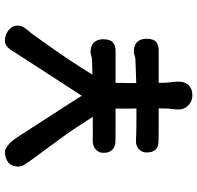

<svg xmlns="http://www.w3.org/2000/svg" viewBox="-31 -753 807 785"><g transform="rotate(-90 372.5 -360.5)"><path d="M141.6 -164.6Q141.6 -175.8 146 -184.1Q150.4 -192.4 157.5 -198Q164.6 -203.6 172.6 -206.1Q180.7 -208.5 188 -208Q203.1 -207 238.5 -206.5Q273.9 -206.1 321.3 -206.1Q321.3 -223.6 321 -244.6Q320.8 -265.6 320.8 -291.5Q300.3 -291.5 280.5 -291.5Q260.7 -291.5 243.4 -291.5Q226.1 -291.5 211.9 -291.7Q197.8 -292 188.5 -292Q179.7 -292 171.1 -294.2Q162.6 -296.4 155.8 -302Q148.9 -307.6 144.5 -317.1Q140.1 -326.7 140.1 -340.8Q140.1 -352.1 144.5 -360.4Q148.9 -368.7 155.8 -374Q162.6 -379.4 170.7 -382.1Q178.7 -384.8 186 -384.8Q200.2 -384.8 226.8 -384.5Q253.4 -384.3 287.1 -384.8Q240.7 -458.5 205.3 -507.3Q169.9 -556.2 144.5 -590.3Q131.8 -606.4 122.3 -620.1Q112.8 -633.8 104.5 -645Q94.7 -658.7 89.4 -668.5Q84 -678.2 84 -689.5Q84 -715.8 100.8 -729.7Q117.7 -743.7 144.5 -743.7Q152.3 -743.7 160.6 -738.8Q168.9 -733.9 177 -726.3Q185.1 -718.8 192.4 -709.5Q199.7 -700.2 205.6 -690.9Q245.6 -628.9 273.4 -585.7Q301.3 -542.5 319.6 -514.2Q337.9 -485.8 348.4 -469.5Q358.9 -453.1 364 -444.8Q369.1 -436.5 370.8 -433.8Q372.6 -431.2 373.5 -429.7L546.9 -697.3Q553.2 -707.5 558.8 -716.3Q564.5 -725.1 570.3 -731.2Q576.2 -737.3 583.3 -740.7Q590.3 -744.1 599.1 -744.1Q608.9 -744.1 619.6 -740.7Q630.4 -737.3 639.4 -730.7Q648.4 -724.1 654.3 -714.4Q660.2 -704.6 660.2 -691.4Q660.2 -676.8 652.3 -665.3Q644.5 -653.8 634.8 -642.1L631.8 -639.6Q623.5 -628.4 611.6 -611.8Q599.6 -595.2 585.2 -574.7Q570.8 -554.2 554.7 -531.2Q538.6 -508.3 522.2 -483.9Q505.9 -459.5 490 -434.6Q474.1 -409.7 460 -386.2L519.5 -387.7Q528.3 -387.7 536.6 -390.6Q544.9 -393.6 554.7 -393.6Q561 -393.6 569.8 -391.6Q578.6 -389.6 586.2 -384.3Q593.8 -378.9 599.1 -368.4Q604.5 -357.9 604.5 -341.3Q604.5 -313.5 591.8 -302.5Q579.1 -291.5 557.1 -291.5H426.3Q425.8 -270.5 425.5 -249.5Q425.3 -228.5 425.3 -207Q449.7 -208 473.9 -208.5Q498 -209 521.5 -210.4Q529.8 -210.4 537.8 -213.6Q545.9 -216.8 555.7 -216.8Q562.5 -216.8 571.3 -214.8Q580.1 -212.9 587.9 -207.5Q595.7 -202.1 601.1 -191.7Q606.4 -181.2 606.4 -164.6Q606.4 -136.7 593.8 -126Q581.1 -115.2 558.6 -115.2H426.3Q426.3 -106.4 426.5 -97.7Q426.8 -88.9 427.2 -80.1V-80.6Q428.7 -68.4 429.4 -61Q430.2 -53.7 430.7 -48.8Q431.2 -43.9 431.2 -40.5Q431.2 -37.1 431.2 -32.7Q431.2 -23.4 428.7 -13.7Q426.3 -3.9 419.7 4.2Q413.1 12.2 402.1 17.3Q391.1 22.5 374.5 22.5Q361.8 22.5 351.3 17.6Q340.8 12.7 333.3 5.1Q325.7 -2.4 321.5 -12Q317.4 -21.5 317.4 -30.8Q317.4 -36.6 317.6 -40.8Q317.9 -44.9 318.1 -49.6Q318.4 -54.2 319.1 -60.3Q319.8 -66.4 321.3 -76.2V-75.7Q321.3 -83 321.5 -92Q321.8 -101.1 321.8 -115.2Q301.3 -115.2 281.7 -115.2Q262.2 -115.2 245.1 -115.2Q228 -115.2 213.9 -115.5Q199.7 -115.7 190.4 -115.7Q181.6 -115.7 172.9 -117.4Q164.1 -119.1 157.2 -124.3Q150.4 -129.4 146 -139.2Q141.6 -148.9 141.6 -164.6Z"/></g></svg>

Font: Autour One
Style: Regular
Weight: 400
Version: Version 1.007; ttfautohint (v0.92) -l 24 -r 24 -G 200 -x 7 -